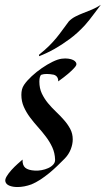

<svg xmlns="http://www.w3.org/2000/svg" viewBox="-20 -752 430 781"><path d="M290 -486.8Q287.6 -481 278.8 -472.2Q271.5 -464.4 257.1 -451.9Q242.7 -439.5 216.8 -420.9Q217.3 -429.2 214.6 -434.8Q211.9 -440.4 208 -443.4Q203.6 -446.8 198.2 -448.2Q167 -454.1 148.9 -448.2Q144.5 -446.3 142.3 -438.7Q140.1 -431.2 140.1 -419.9Q140.1 -393.1 150.1 -371.8Q160.2 -350.6 175.3 -332.3Q190.4 -314 208 -297.4Q225.6 -280.8 240.7 -263.4Q255.9 -246.1 265.9 -227.1Q275.9 -208 275.9 -185.1Q275.9 -165.5 267.8 -144.8Q259.8 -124 243.2 -106.9Q229 -92.3 212.6 -76.7Q196.3 -61 179 -46.9Q161.6 -32.7 143.6 -21Q125.5 -9.3 107.9 -2Q78.1 8.8 50.8 8.8Q32.2 8.8 18.6 3.4Q4.9 -2 2 -13.2Q-0.5 -22 7.3 -34.9Q15.1 -47.9 26.9 -60.8Q38.6 -73.7 51.5 -85.2Q64.5 -96.7 71.8 -103Q70.8 -79.6 82.8 -69.6Q94.7 -59.6 121.1 -58.1Q134.3 -57.1 148.9 -59.8Q163.6 -62.5 176 -68.1Q188.5 -73.7 196.5 -82.5Q204.6 -91.3 204.1 -103Q203.1 -130.4 192.6 -153.1Q182.1 -175.8 166.7 -196Q151.4 -216.3 134 -235.6Q116.7 -254.9 101.8 -274.9Q86.9 -294.9 76.9 -317.4Q66.9 -339.8 66.9 -366.2Q66.9 -377.4 69.3 -387.7Q71.8 -397.9 78.1 -407.2Q89.4 -423.8 108.9 -441.9Q128.4 -460 150.4 -475.1Q172.4 -490.2 193.8 -500.7Q215.3 -511.2 231 -513.2Q246.1 -515.1 258.1 -513.4Q270 -511.7 277.8 -507.8Q285.6 -503.9 288.8 -498.3Q292 -492.7 290 -486.8ZM390.1 -732.4Q377 -714.8 364.7 -698.7Q354.5 -685.1 343.8 -671.4Q333 -657.7 326.2 -650.4Q295.4 -616.7 262.7 -592.8Q230 -568.8 202.1 -553.2Q169.9 -535.2 139.2 -523.4Q138.7 -524.9 138.7 -526.4Q138.7 -529.3 139.2 -529.8Q164.1 -549.8 180.2 -565.9Q196.3 -582 209 -597.4Q221.7 -612.8 233.2 -628.9Q244.6 -645 260.3 -665.5Q272 -677.2 286.9 -684.8Q301.8 -692.4 318.8 -699Q335.9 -705.6 354 -713.1Q372.1 -720.7 390.1 -732.4Z"/></svg>

Font: Quintessential
Style: Regular
Weight: 400
Designer: Astigmatic (AOETI)
Foundry: Astigmatic (AOETI)
Version: Version 1.000